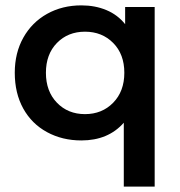

<svg xmlns="http://www.w3.org/2000/svg" viewBox="-20 -517 671 715"><path d="M556 -491V178H441V-60Q383 6 283 6Q212 6 155 -25Q98 -56 66.5 -113Q35 -170 35 -246Q35 -320 67 -377Q99 -434 155.5 -465.5Q212 -497 283 -497Q334 -497 376 -479.5Q418 -462 446 -427V-491ZM296.5 -92Q360 -92 401.5 -134.5Q443 -177 443 -246Q443 -315 401.5 -357Q360 -399 296.5 -399Q233 -399 192 -357Q151 -315 151 -246Q151 -177 192 -134.5Q233 -92 296.5 -92Z"/></svg>

Font: Montserrat Ace
Style: Bold
Weight: 600
Designer: Julieta Ulanovsky
Foundry: Julieta Ulanovsky
Version: Version 1